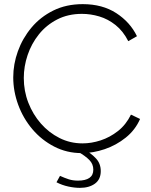

<svg xmlns="http://www.w3.org/2000/svg" viewBox="-20 -734 730 928"><path d="M44 -360Q44 -424 66.5 -486.5Q89 -549 132 -600.5Q175 -652 237.5 -683Q300 -714 380 -714Q475 -714 542 -670.5Q609 -627 642 -559L600 -535Q575 -584 538.5 -613Q502 -642 460 -654.5Q418 -667 376 -667Q309 -667 256.5 -640Q204 -613 168 -568Q132 -523 113.5 -468Q95 -413 95 -357Q95 -294 117 -237.5Q139 -181 177.5 -137Q216 -93 267.5 -67Q319 -41 379 -41Q422 -41 466.5 -55.5Q511 -70 550 -100.5Q589 -131 613 -180L657 -159Q634 -106 588 -69Q542 -32 486 -13Q430 6 375 6Q303 6 242 -25.5Q181 -57 136.5 -109.5Q92 -162 68 -227.5Q44 -293 44 -360ZM366 174Q340 174 310 167.5Q280 161 253 147L270 116Q292 126 312 132.5Q332 139 357 139Q393 139 412 126Q431 113 431 86Q431 59 412 39.5Q393 20 358 0L383 -15Q422 8 444.5 32.5Q467 57 467 93Q467 133 439 153.5Q411 174 366 174Z"/></svg>

Font: Raleway Thin Light
Style: Regular
Weight: 300
Version: Version 4.026